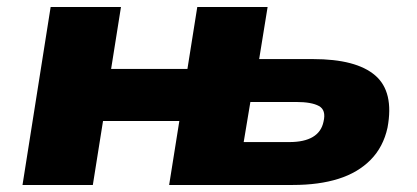

<svg xmlns="http://www.w3.org/2000/svg" viewBox="-20 -526 1186 546"><path d="M44 0 124 -506H324L296 -330H513L541 -506H741L717 -358H870Q993 -358 1047 -311.5Q1101 -265 1082 -163Q1070 -108 1034 -71.5Q998 -35 942.5 -17.5Q887 0 813 0H461L490 -182H273L244 0ZM673 -122H803Q845 -122 869.5 -136.5Q894 -151 900 -180Q908 -213 887 -224.5Q866 -236 822 -236H692Z"/></svg>

Font: Nunito Sans 7pt SemiExpanded Black
Style: Italic
Weight: 900
Width: 6
Italic angle: -9°
Designer: Vernon Adams
Foundry: Vernon Adams
Version: Version 3.101;gftools[0.9.27]